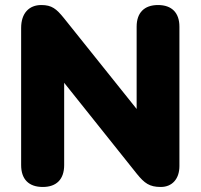

<svg xmlns="http://www.w3.org/2000/svg" viewBox="-20 -734 798 763"><path d="M150 9C205 9 235 -22 235 -78V-405L524 -43C554 -6 574 9 619 9C664 9 693 -23 693 -74V-628C693 -683 663 -714 608 -714C553 -714 523 -683 523 -628V-301L234 -662C204 -699 186 -714 144 -714C96 -714 64 -682 64 -623V-78C64 -22 94 9 150 9Z"/></svg>

Font: Nunito Black
Style: Regular
Weight: 900
Designer: Vernon Adams
Foundry: Vernon Adams
Version: Version 3.602